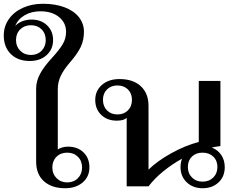

<svg xmlns="http://www.w3.org/2000/svg" viewBox="-87 -990 1257 1020"><path d="M105 -132V-520Q105 -559 126 -598Q147 -637 188 -681Q229 -726 246.5 -756Q264 -786 264 -821Q264 -869 226.5 -899.5Q189 -930 128 -930Q80 -930 44 -909Q8 -888 -6 -852Q8 -868 31 -877Q54 -886 81 -886Q131 -886 163 -855.5Q195 -825 195 -777Q195 -728 160.5 -697Q126 -666 71 -666Q8 -666 -29.5 -703Q-67 -740 -67 -802Q-67 -850 -40 -888.5Q-13 -927 34.5 -948.5Q82 -970 142 -970Q206 -970 255.5 -951.5Q305 -933 332 -899Q359 -865 359 -821Q359 -777 342 -741Q325 -705 286 -660Q252 -621 236 -587.5Q220 -554 220 -517V-196Q228 -202 243 -206.5Q258 -211 274 -211Q325 -211 356.5 -180.5Q388 -150 388 -101Q388 -51 352 -20.5Q316 10 259 10Q188 10 146.5 -27Q105 -64 105 -132ZM156 -777Q156 -812 134 -834Q112 -856 77 -856Q43 -856 20.5 -834Q-2 -812 -2 -777Q-2 -743 20.5 -720.5Q43 -698 77 -698Q112 -698 134 -720.5Q156 -743 156 -777ZM349 -100Q349 -135 327 -157Q305 -179 270 -179Q235 -179 213 -157Q191 -135 191 -100Q191 -66 213.5 -43.5Q236 -21 270 -21Q305 -21 327 -43.5Q349 -66 349 -100Z M1107 -102Q1107 -52 1074 -21Q1041 10 989 10Q938 10 905 -21.5Q872 -53 872 -102Q872 -125 880 -147Q826 -117 780 -79.5Q734 -42 702 0H586V-364Q571 -349 533 -349Q483 -349 451 -379.5Q419 -410 419 -459Q419 -508 454.5 -539Q490 -570 548 -570Q620 -570 661 -532Q702 -494 702 -428V-89Q749 -135 823 -176Q897 -217 969 -236V-560H1084V-214Q1052 -210 1038 -206Q1070 -194 1088.5 -166.5Q1107 -139 1107 -102ZM614 -460Q614 -494 592.5 -515Q571 -536 537 -536Q503 -536 481.5 -515Q460 -494 460 -460Q460 -425 481.5 -403.5Q503 -382 537 -382Q571 -382 592.5 -403.5Q614 -425 614 -460ZM1068 -103Q1068 -137 1046 -158Q1024 -179 989 -179Q954 -179 932.5 -158Q911 -137 911 -103Q911 -69 933 -47Q955 -25 989 -25Q1024 -25 1046 -47Q1068 -69 1068 -103Z"/></svg>

Font: Fahkwang Medium
Style: Regular
Weight: 500
Version: Version 1.000; ttfautohint (v1.6)